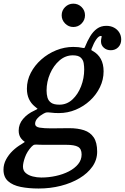

<svg xmlns="http://www.w3.org/2000/svg" viewBox="-86 -794 698 1074"><path d="M324 -643Q351.5 -643 370.5 -662.5Q389.5 -682 389.5 -708.5Q389.5 -735.5 370.5 -754.5Q351.5 -773.5 324 -773.5Q297.5 -773.5 278.2 -754.5Q259 -735.5 259 -708.5Q259 -682 278.2 -662.5Q297.5 -643 324 -643ZM-66.5 155Q-66.5 196.5 -40.8 219.5Q-15 242.5 29.5 251.5Q74 260.5 130 260.5Q195.5 260.5 254.2 245.5Q313 230.5 358.8 203Q404.5 175.5 431 137.8Q457.5 100 457.5 54.5Q457.5 3 438.2 -25.5Q419 -54 384 -65.5Q349 -77 301.5 -77Q291 -77 277.2 -76.8Q263.5 -76.5 249 -76.5Q234.5 -76.5 221.5 -76.2Q208.5 -76 199 -76Q161 -76 135.8 -80Q110.5 -84 110.5 -102Q110.5 -118 124 -132.8Q137.5 -147.5 156 -157.5Q167.5 -164.5 175.5 -165.2Q183.5 -166 199.5 -164Q209.5 -162.5 220.8 -162Q232 -161.5 243.5 -161.5Q292.5 -161.5 337.5 -180.2Q382.5 -199 417.8 -231.8Q453 -264.5 473.2 -306.5Q493.5 -348.5 493.5 -395Q493.5 -435.5 478 -464Q462.5 -492.5 432.5 -509Q427 -512 425.5 -513.2Q424 -514.5 426.5 -521.5Q438.5 -553.5 452.2 -573.2Q466 -593 478.5 -593Q483 -593 482.8 -589.5Q482.5 -586 480.8 -579.2Q479 -572.5 479 -562Q479 -541 494.8 -527Q510.5 -513 533.5 -513Q559 -513 575.5 -529.8Q592 -546.5 592 -573Q592 -595 581.2 -612.2Q570.5 -629.5 551.8 -639.5Q533 -649.5 509 -649.5Q478.5 -649.5 456.5 -633.5Q434.5 -617.5 418.5 -591Q402.5 -564.5 390 -533Q388 -527 386 -526Q384 -525 377.5 -526Q354 -531.5 324 -531.5Q275 -531.5 228.5 -512.8Q182 -494 145 -461.2Q108 -428.5 86.2 -386.5Q64.5 -344.5 64.5 -298Q64.5 -265 76 -240.2Q87.5 -215.5 108.5 -198.5Q123.5 -186.5 124.2 -185.5Q125 -184.5 106.5 -175.5Q67 -157.5 42.8 -128.5Q18.5 -99.5 18.5 -63.5Q18.5 -36 33 -18.5Q42.5 -7 48.2 -4Q54 -1 51.2 1.2Q48.5 3.5 32.5 13.5Q8 27.5 -14.8 49.2Q-37.5 71 -52 98Q-66.5 125 -66.5 155ZM90 27Q99.5 17 106.8 15.5Q114 14 132.5 15.5Q143.5 16 155.8 16Q168 16 180 16Q191 16 211.5 16Q232 16 252.2 16Q272.5 16 283 16Q331 16 350.8 27.5Q370.5 39 370.5 70Q370.5 100.5 351 124.2Q331.5 148 299 164.8Q266.5 181.5 226.5 190.2Q186.5 199 145 199Q120.5 199 97 193Q73.5 187 58 173.8Q42.5 160.5 42.5 138Q42.5 117.5 53.8 85.8Q65 54 90 27ZM174.5 -287.5Q174.5 -336.5 194 -381.8Q213.5 -427 246.8 -455.8Q280 -484.5 321.5 -484.5Q352.5 -484.5 366 -471.5Q379.5 -458.5 382.2 -440.2Q385 -422 385 -405.5Q385 -356.5 367.5 -311.2Q350 -266 318.8 -237.2Q287.5 -208.5 246.5 -208.5Q215 -208.5 199.8 -219.5Q184.5 -230.5 179.5 -248.5Q174.5 -266.5 174.5 -287.5Z"/></svg>

Font: Besley Medium
Style: Italic
Weight: 500
Italic angle: -13°
Designer: Owen Earl
Foundry: indestructible type*
Version: Version 2.001